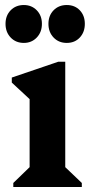

<svg xmlns="http://www.w3.org/2000/svg" viewBox="-20 -745 361 765"><path d="M33 0V-16L98 -79V-350L27 -416V-436L212 -499H240V-79L306 -16V0ZM246 -574Q214 -574 193.5 -595.5Q173 -617 173 -650Q173 -683 193.5 -704Q214 -725 246 -725Q278 -725 298 -704Q318 -683 318 -650Q318 -617 298 -595.5Q278 -574 246 -574ZM75 -574Q43 -574 22.5 -595.5Q2 -617 2 -650Q2 -683 22.5 -704Q43 -725 75 -725Q106 -725 126.5 -704Q147 -683 147 -650Q147 -617 126.5 -595.5Q106 -574 75 -574Z"/></svg>

Font: Platypi SemiBold
Style: Regular
Weight: 600
Designer: David Sargent
Foundry: Bolt Cutter Type
Version: Version 1.200; ttfautohint (v1.8.4.7-5d5b)